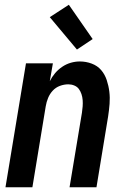

<svg xmlns="http://www.w3.org/2000/svg" viewBox="-20 -786 540 806"><path d="M3 0 89 -520H202L189 -445Q198 -463 211 -478.5Q224 -494 241 -505.5Q258 -517 277 -522.5Q296 -528 315 -528Q341 -528 365 -519Q389 -510 404.5 -492Q420 -474 428 -450Q436 -426 439 -401Q442 -376 440 -350Q438 -324 434 -298L385 0H272L324 -313Q326 -326 327 -339.5Q328 -353 327 -366Q326 -379 322 -391Q318 -403 311 -412.5Q304 -422 292 -427Q280 -432 267 -432Q249 -432 231.5 -425.5Q214 -419 201.5 -405.5Q189 -392 182 -375Q175 -358 172 -340L116 0ZM303 -578 189 -714 269 -766 369 -622Z"/></svg>

Font: Iosevka Oblique
Style: Bold
Weight: 700
Italic angle: -9°
Monospace: yes
Designer: Belleve Invis
Foundry: Belleve Invis
Version: Version 32.5.0; ttfautohint (v1.8.4)